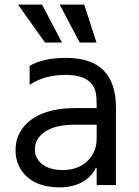

<svg xmlns="http://www.w3.org/2000/svg" viewBox="-20 -804 603 834"><path d="M175.4 -619.3 58.2 -784.1H162.6L249.3 -619.3ZM326 -619.3 239.3 -784.1H345.9L399.1 -619.3ZM236.5 9.9Q182.5 9.9 140.3 -8.5Q98 -27 72.8 -64.3Q47.6 -101.6 47.6 -152Q47.6 -210.2 81.9 -252.1Q116.1 -294 173.7 -314.3Q231.2 -334.5 305.4 -334.5H399.9V-347.3Q399.9 -386.7 395.6 -403.8Q378.6 -474.1 278.8 -478.3Q272 -478.7 264.9 -478.7Q172.6 -478.7 108.7 -435.4V-517.8Q166.9 -552.6 267 -552.6Q483.7 -552.6 483.7 -336.6V0H399.9V-73.9H395.6Q387.8 -57.2 375 -43Q362.2 -28.8 343.2 -16.5Q324.2 -4.3 296.9 2.8Q269.5 9.9 236.5 9.9ZM251.4 -65.3Q317.8 -65.3 358.8 -103.5Q399.9 -141.7 399.9 -203.1V-262.1H301.1Q221.2 -262.1 176.3 -232.2Q131.4 -202.4 131.4 -155.5Q131.4 -115.1 164.4 -90.2Q197.4 -65.3 251.4 -65.3Z"/></svg>

Font: TID UI
Style: Regular
Weight: 400
Designer: The TID Project Authors
Foundry: Bakken & Bæck
Version: Version 1.001;hotconv 1.0.109;makeotfexe 2.5.65596